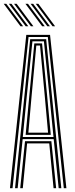

<svg xmlns="http://www.w3.org/2000/svg" viewBox="-30 -982 389 1002"><path d="M22 0 107.2 -800H231.2L316.5 0H303L219.5 -788.8H119L35.5 0ZM75.5 0 100.5 -245H238L263 0H249.5L227 -233.8H111.5L89 0ZM48.5 0 127.5 -777.5H211L290 0H276.2L250.2 -256H88.2L62.2 0ZM89 -267.2H249.2L228 -482.2L199.2 -766.2H139.2L110 -482.2ZM103.8 -278.2 123 -482.2 149 -755.5H189.5L216 -482.2L235 -278.2ZM118 -289.5H220.8L203.5 -482.2L179 -744.2H159.5L135 -482.2ZM131 -845 43.5 -962H57L144.2 -845ZM77 -845 -10.5 -962H3L90.5 -845ZM104 -845 16.5 -962H30L117.5 -845ZM244 -845 156.8 -962H170.2L257.5 -845ZM190 -845 102.8 -962H116.2L203.5 -845ZM217 -845 129.8 -962H143.2L230.5 -845Z"/></svg>

Font: Big Shoulders Inline Display Thin
Style: Regular
Weight: 400
Version: Version 2.002